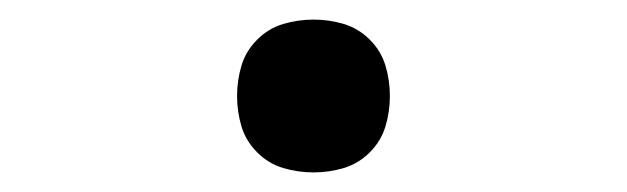

<svg xmlns="http://www.w3.org/2000/svg" viewBox="-20 -438 640 196"><path d="M300 -262Q284 -262 269 -266.5Q254 -271 242.5 -282.5Q231 -294 226.5 -309Q222 -324 222 -340Q222 -356 226.5 -371Q231 -386 242.5 -397.5Q254 -409 269 -413.5Q284 -418 300 -418Q316 -418 331 -413.5Q346 -409 357.5 -397.5Q369 -386 373.5 -371Q378 -356 378 -340Q378 -324 373.5 -309Q369 -294 357.5 -282.5Q346 -271 331 -266.5Q316 -262 300 -262Z"/></svg>

Font: Zed Mono Extended
Style: Regular
Weight: 400
Width: 7
Monospace: yes
Designer: Belleve Invis
Foundry: Belleve Invis
Version: Version 1.0.0; ttfautohint (v1.8.4)